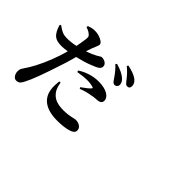

<svg xmlns="http://www.w3.org/2000/svg" viewBox="-90 -1207 1681 1681"><g transform="rotate(45 750.0 -366.5)"><path d="M160.2 32.2Q139.6 32.2 125.5 11.7Q111.3 -8.8 111.3 -37.1Q111.3 -54.7 118.2 -69.3Q123 -79.1 136.7 -98.6Q151.4 -119.1 159.2 -132.8Q225.6 -243.2 276.4 -393.6Q282.2 -410.2 293.9 -450.2Q296.9 -462.9 298.8 -468.8Q254.9 -461.9 224.6 -461.9Q168.9 -461.9 140.6 -483.4Q105.5 -509.8 85 -582L95.7 -589.8Q131.8 -563.5 155.3 -553.7Q179.7 -543.9 208 -543.9Q256.8 -543 319.3 -555.7Q334 -631.8 336.9 -664.1Q337.9 -681.6 334.5 -689.9Q331.1 -698.2 319.3 -707Q300.8 -723.6 265.6 -734.4L266.6 -749Q308.6 -765.6 340.8 -764.6Q381.8 -764.6 418.5 -746.6Q455.1 -728.5 456.1 -709Q456.1 -696.3 443.4 -668.9Q426.8 -630.9 416 -594.7L412.1 -581.1Q459 -596.7 506.8 -622.1Q511.7 -625 519.5 -629.9Q540 -643.6 546.9 -643.6Q569.3 -643.6 588.9 -632.8Q613.3 -618.2 613.3 -593.8Q613.3 -574.2 595.2 -560.5Q577.1 -546.9 527.3 -528.3Q472.7 -505.9 385.7 -485.4Q383.8 -479.5 380.9 -466.8Q361.3 -394.5 349.6 -361.3Q265.6 -99.6 222.7 -19.5Q209 7.8 198.2 18.6Q183.6 32.2 160.2 32.2ZM660.2 26.4Q555.7 26.4 497.1 -15.6Q438.5 -57.6 430.7 -136.7Q425.8 -167 432.6 -229.5L448.2 -230.5Q458 -172.9 476.6 -145.5Q502 -107.4 543 -90.8Q580.1 -76.2 637.7 -76.2Q692.4 -76.2 747.1 -89.8Q764.6 -94.7 770.5 -94.7Q800.8 -94.7 823.2 -81.1Q848.6 -65.4 848.6 -37.1Q848.6 -2 790 12.7Q739.3 26.4 660.2 26.4ZM605.5 -310.5 597.7 -323.2Q660.2 -367.2 676.8 -387.7Q684.6 -397.5 672.9 -400.4Q642.6 -411.1 594.7 -411.1Q557.6 -411.1 487.3 -399.4L481.4 -413.1Q519.5 -439.5 569.3 -456.1Q624 -473.6 676.8 -473.6Q750 -473.6 793.9 -447.3Q832 -422.9 832 -389.6Q832 -349.6 775.4 -348.6H774.4Q739.3 -346.7 715.8 -340.8Q662.1 -333 605.5 -310.5ZM793.9 -549.8Q775.4 -550.8 753.9 -586.9Q752.9 -587.9 752 -589.8Q712.9 -647.5 672.9 -683.6L681.6 -696.3Q766.6 -671.9 802.7 -636.7Q829.1 -611.3 829.1 -584Q829.1 -569.3 819.3 -559.6Q809.6 -549.8 793.9 -549.8ZM882.8 -619.1Q872.1 -619.1 862.3 -627.9Q856.4 -632.8 843.8 -649.4Q839.8 -654.3 838.4 -656.7Q836.9 -659.2 834 -662.1Q798.8 -708 754.9 -743.2L762.7 -755.9Q843.8 -739.3 881.8 -710Q913.1 -684.6 913.1 -652.3Q913.1 -619.1 882.8 -619.1Z"/></g></svg>

Font: Bpmf GenRyu Min B
Style: B
Weight: 700
Foundry: But Ko
Version: Version 1.320